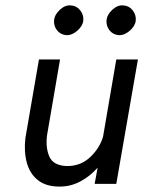

<svg xmlns="http://www.w3.org/2000/svg" viewBox="-20 -680 549 710"><path d="M154 -180 202 -460H124L74 -170Q68 -120 79 -79Q90 -38 120 -14Q150 10 200 10Q242 10 278 -9.5Q314 -29 341 -60L330 0H410L490 -460H410L361 -174Q348 -131 312.5 -98Q277 -65 226 -66Q177 -68 162.5 -101Q148 -134 154 -180ZM374 -606Q372 -585 384.5 -568.5Q397 -552 419 -550Q440 -549 460 -566.5Q480 -584 482 -604Q484 -625 470.5 -642Q457 -659 436 -660Q415 -662 395.5 -644Q376 -626 374 -606ZM180 -606Q178 -585 190.5 -568.5Q203 -552 225 -550Q246 -549 266 -566.5Q286 -584 288 -604Q290 -625 276.5 -642Q263 -659 242 -660Q221 -662 201.5 -644Q182 -626 180 -606Z"/></svg>

Font: Jost* 400 Book Italic
Style: Italic
Weight: 400
Italic angle: -10°
Version: Version 3.200; ttfautohint (v0.97) -l 8 -r 50 -G 200 -x 14 -